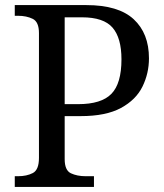

<svg xmlns="http://www.w3.org/2000/svg" viewBox="-20 -734 644 754"><path d="M38 0V-42H51Q85 -42 109 -54.5Q133 -67 133 -114V-604Q133 -648 108.5 -660Q84 -672 51 -672H38V-714H319Q445 -714 505 -658.5Q565 -603 565 -505Q565 -446 539.5 -394Q514 -342 455 -310Q396 -278 297 -278H234V-109Q234 -65 258.5 -53.5Q283 -42 316 -42H349V0ZM287 -325Q378 -325 417.5 -365.5Q457 -406 457 -501Q457 -585 422 -625.5Q387 -666 302 -666H234V-325Z"/></svg>

Font: Noto Serif Yezidi
Style: Regular
Weight: 400
Designer: Dalton Maag Ltd
Foundry: Dalton Maag Ltd
Version: Version 1.001; ttfautohint (v1.8.4.7-5d5b)